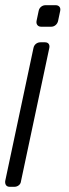

<svg xmlns="http://www.w3.org/2000/svg" viewBox="-20 -539 267 740"><path d="M153 -376Q163 -376 167.5 -370Q172 -364 170 -354L61 159Q60 169 52.5 175Q45 181 35 181H18Q8 181 3.5 175Q-1 169 0 159L109 -354Q111 -364 118.5 -370Q126 -376 136 -376ZM194 -519Q204 -519 209 -513Q214 -507 212 -497L204 -459Q202 -449 194.5 -442.5Q187 -436 177 -436H139Q129 -436 124 -442.5Q119 -449 121 -459L129 -497Q131 -507 138.5 -513Q146 -519 156 -519Z"/></svg>

Font: Rubik Light Light
Style: Italic
Weight: 300
Italic angle: -12°
Version: Version 2.104